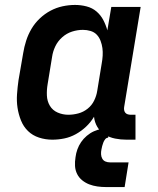

<svg xmlns="http://www.w3.org/2000/svg" viewBox="-20 -558 640 778"><path d="M192 8Q164 8 138 -0.5Q112 -9 93.5 -27Q75 -45 65 -70Q55 -95 51 -121.5Q47 -148 49 -176.5Q51 -205 55 -233L74 -343Q78 -368 86 -393Q94 -418 107.5 -441Q121 -464 141 -483Q161 -502 184.5 -514.5Q208 -527 233.5 -532.5Q259 -538 284 -538Q308 -538 331 -532Q354 -526 371 -511.5Q388 -497 398.5 -477Q409 -457 415 -435L431 -530H550L483 -124Q482 -118 483 -112Q484 -106 487.5 -101.5Q491 -97 497 -95Q503 -93 510 -93H529V8H493Q469 8 446.5 3.5Q424 -1 405 -12.5Q386 -24 374.5 -43.5Q363 -63 361 -85Q348 -63 329 -45Q310 -27 287.5 -14.5Q265 -2 240.5 3Q216 8 192 8ZM257 -93Q277 -93 297.5 -98.5Q318 -104 335 -117.5Q352 -131 361.5 -150.5Q371 -170 374 -190L392 -300Q395 -316 396 -332Q397 -348 395 -363Q393 -378 387.5 -392.5Q382 -407 372 -417.5Q362 -428 347 -432.5Q332 -437 316 -437Q294 -437 272 -430Q250 -423 232 -407Q214 -391 204 -370Q194 -349 191 -327L173 -217Q169 -194 170 -171Q171 -148 182 -129.5Q193 -111 213.5 -102Q234 -93 257 -93ZM410 200Q392 200 374.5 197.5Q357 195 341.5 189Q326 183 313 172.5Q300 162 292.5 147Q285 132 284 114.5Q283 97 286 79Q288 63 293.5 47.5Q299 32 308.5 18Q318 4 331.5 -7.5Q345 -19 360.5 -26Q376 -33 392 -35.5Q408 -38 424 -38L418 0Q411 0 406 6.5Q401 13 398.5 20Q396 27 394 34Q392 41 391 48Q389 57 389.5 67Q390 77 394.5 85Q399 93 407.5 96.5Q416 100 426 100H501L485 200Z"/></svg>

Font: Iosevka Curly Extended
Style: Bold Italic
Weight: 700
Width: 7
Italic angle: -9°
Monospace: yes
Designer: Belleve Invis
Foundry: Belleve Invis
Version: Version 11.1.0; ttfautohint (v1.8.3)